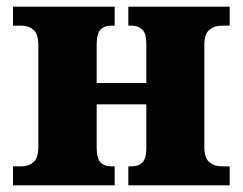

<svg xmlns="http://www.w3.org/2000/svg" viewBox="-20 -556 728 576"><path d="M19 0V-57H45Q66 -57 80.5 -69.5Q95 -82 95 -116V-420Q95 -454 80.5 -466.5Q66 -479 45 -479H19V-536H324V-479H312Q293 -479 281.5 -467Q270 -455 270 -423V-307H419V-423Q419 -455 407 -467Q395 -479 376 -479H365V-536H669V-479H644Q623 -479 608 -466.5Q593 -454 593 -420V-116Q593 -82 608 -69.5Q623 -57 644 -57H669V0H365V-57H376Q396 -57 407.5 -69Q419 -81 419 -113V-243H270V-113Q270 -81 281.5 -69Q293 -57 312 -57H324V0Z"/></svg>

Font: Noto Serif ExtraBold
Style: Regular
Weight: 800
Designer: Monotype Design Team
Foundry: Monotype Imaging Inc.
Version: Version 2.014